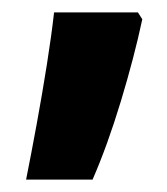

<svg xmlns="http://www.w3.org/2000/svg" viewBox="-20 -622 269 309"><path d="M22 -333Q30 -373 39 -422Q48 -471 55.5 -518.5Q63 -566 67 -602H202L209 -591Q196 -530 174.5 -459Q153 -388 129 -333Z"/></svg>

Font: Noto Sans Hebrew SemiCondensed
Style: Bold
Weight: 700
Width: 4
Designer: Monotype Design Team
Foundry: Monotype Imaging Inc.
Version: Version 2.004; ttfautohint (v1.8.4.7-5d5b)